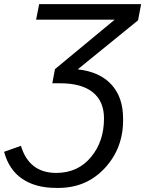

<svg xmlns="http://www.w3.org/2000/svg" viewBox="-55 -708 708 936"><path d="M213 -371 504 -612H121L136 -688H633L618 -609L324 -370Q431 -358 488 -296Q545 -234 545 -131Q548 13 455 112.5Q362 212 218 208Q118 208 53 163.5Q-12 119 -35 32L47 3Q87 135 219 135Q326 135 390 56Q452 -19 452 -131Q452 -214 397.5 -258Q343 -302 239 -302H200Z"/></svg>

Font: Libra Sans
Style: Italic
Weight: 400
Italic angle: -12°
Foundry: Context Ltd
Version: Version 1.002